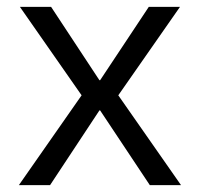

<svg xmlns="http://www.w3.org/2000/svg" viewBox="-20 -540 583 560"><path d="M35 0 218 -262 38 -520H129L270 -306H272L414 -520H505L325 -262L508 0H417L272 -218H270L126 0Z"/></svg>

Font: M PLUS 2
Style: Regular
Weight: 400
Designer: Coji Morishita
Foundry: UNDERFOREST DESIGN
Version: Version 1.001